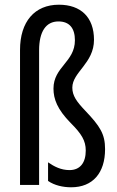

<svg xmlns="http://www.w3.org/2000/svg" viewBox="-20 -785 497 815"><path d="M379 -616C379 -712 323 -765 230 -765C127 -765 65 -693 65 -573V0H146V-571C146 -651 175 -694 228 -694C275 -694 298 -665 298 -614C298 -522 207 -501 207 -409C207 -365 223 -321 280 -263C326 -217 344 -188 344 -146C344 -94 320 -63 275 -63C239 -63 210 -78 184 -96V-17C211 2 248 10 282 10C374 10 426 -51 426 -152C426 -216 405 -249 341 -316C305 -354 287 -379 287 -413C287 -479 379 -516 379 -616Z"/></svg>

Font: Noto Sans Lao Looped ExtraCondensed
Style: Regular
Weight: 400
Width: 2
Designer: Mark Frömberg, Ben Mitchell
Foundry: The Fontpad Ltd
Version: Version 1.002